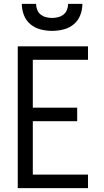

<svg xmlns="http://www.w3.org/2000/svg" viewBox="-20 -975 540 995"><path d="M72 0V-735H436V-665H150V-417H380V-347H150V-70H436V0ZM250 -815Q220 -815 190.5 -822.5Q161 -830 138 -849Q115 -868 104 -896.5Q93 -925 93 -955H167Q167 -939 173 -924Q179 -909 191 -899.5Q203 -890 218.5 -886Q234 -882 250 -882Q266 -882 281.5 -886Q297 -890 309 -899.5Q321 -909 327 -924Q333 -939 333 -955H407Q407 -925 396 -896.5Q385 -868 362 -849Q339 -830 309.5 -822.5Q280 -815 250 -815Z"/></svg>

Font: Iosevka Algr
Style: Regular
Weight: 400
Monospace: yes
Designer: Belleve Invis
Foundry: Belleve Invis
Version: Version 26.0.2; ttfautohint (v1.8.3)